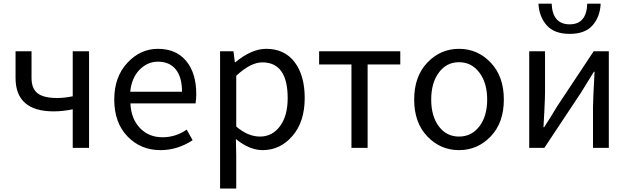

<svg xmlns="http://www.w3.org/2000/svg" viewBox="-20 -831 3533 1079"><path d="M388.7 0V-216.8Q332 -205.1 282.2 -205.1Q67.4 -205.1 67.4 -393.6V-543H157.2V-393.6Q157.2 -333 191.4 -306.6Q225.6 -280.3 300.8 -280.3Q343.8 -280.3 388.7 -290V-543H480.5V0Z M881.8 12.7Q770.5 12.7 696.3 -64.5Q622.1 -141.6 622.1 -271.5Q622.1 -398.4 695.3 -477.5Q768.6 -556.6 867.2 -556.6Q969.7 -556.6 1026.4 -488.3Q1083 -419.9 1083 -301.8Q1083 -275.4 1079.1 -250H712.9Q716.8 -163.1 766.6 -111.3Q816.4 -59.6 893.6 -59.6Q966.8 -59.6 1029.3 -102.5L1062.5 -43Q977.5 12.7 881.8 12.7ZM711.9 -315.4H1002.9Q1002.9 -397.5 967.8 -440.9Q932.6 -484.4 868.2 -484.4Q808.6 -484.4 764.2 -439Q719.7 -393.6 711.9 -315.4Z M1216.8 228.5V-543H1292L1299.8 -481.4H1302.7Q1394.5 -556.6 1475.6 -556.6Q1579.1 -556.6 1635.7 -481.9Q1692.4 -407.2 1692.4 -280.3Q1692.4 -146.5 1623.5 -66.9Q1554.7 12.7 1456.1 12.7Q1381.8 12.7 1305.7 -49.8L1307.6 44.9V228.5ZM1596.7 -279.3Q1596.7 -480.5 1454.1 -480.5Q1388.7 -480.5 1307.6 -405.3V-120.1Q1373 -63.5 1441.4 -63.5Q1509.8 -63.5 1553.2 -121.6Q1596.7 -179.7 1596.7 -279.3Z M1955.1 0V-468.8H1773.4V-543H2229.5V-468.8H2045.9V0Z M2737.8 -64.5Q2664.1 12.7 2559.6 12.7Q2455.1 12.7 2381.3 -64.5Q2307.6 -141.6 2307.6 -271.5Q2307.6 -401.4 2381.3 -479Q2455.1 -556.6 2559.6 -556.6Q2664.1 -556.6 2737.8 -479Q2811.5 -401.4 2811.5 -271.5Q2811.5 -141.6 2737.8 -64.5ZM2446.3 -120.6Q2489.3 -63.5 2559.6 -63.5Q2629.9 -63.5 2673.8 -120.6Q2717.8 -177.7 2717.8 -271.5Q2717.8 -365.2 2673.8 -423.3Q2629.9 -481.4 2559.6 -481.4Q2489.3 -481.4 2446.3 -423.3Q2403.3 -365.2 2403.3 -271.5Q2403.3 -177.7 2446.3 -120.6Z M2954.1 0V-543H3043V-316.4Q3043 -283.2 3039.1 -205.6Q3035.2 -127.9 3034.2 -116.2H3038.1Q3081.1 -182.6 3110.4 -232.4L3316.4 -543H3401.4V0H3312.5V-226.6Q3312.5 -267.6 3321.3 -427.7H3317.4Q3265.6 -344.7 3245.1 -310.5L3039.1 0ZM3005.9 -810.5H3080.1Q3085 -694.3 3181.6 -694.3Q3276.4 -694.3 3280.3 -810.5H3355.5Q3352.5 -737.3 3310.5 -689Q3268.6 -640.6 3181.6 -640.6Q3094.7 -640.6 3052.2 -689Q3009.8 -737.3 3005.9 -810.5Z"/></svg>

Font: GenYoGothic TW TTF Regular
Style: Regular
Weight: 400
Version: Version 1.300